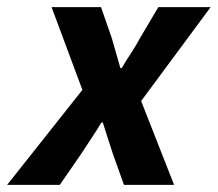

<svg xmlns="http://www.w3.org/2000/svg" viewBox="-60 -516 608 536"><path d="M-40 0 170 -265 84 -496H222L252 -410Q258 -389 264 -368Q270 -347 276 -326H280Q292 -347 306 -368Q320 -389 331 -410L382 -496H528L334 -234L426 0H286L255 -87Q248 -108 241 -130Q234 -152 227 -174H223Q210 -152 195.5 -130.5Q181 -109 167 -87L107 0Z"/></svg>

Font: Source Sans 3 ExtraLight
Style: Bold Italic
Weight: 700
Italic angle: -11°
Version: Version 3.052;hotconv 1.1.0;makeotfexe 2.6.0